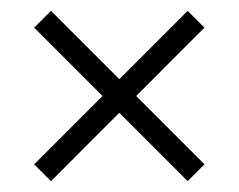

<svg xmlns="http://www.w3.org/2000/svg" viewBox="-20 -480 440 354"><path d="M43 -177 169 -303 43 -429 74 -460 200 -334 326 -460 357 -429 231 -303 357 -177 326 -146 200 -272 74 -146Z"/></svg>

Font: Mukta ExtraLight
Style: Regular
Weight: 275
Designer: Girish Dalvi and Yashodeep Gholap
Foundry: Ek Type
Version: Version 2.538;PS 1.002;hotconv 16.6.51;makeotf.lib2.5.65220;